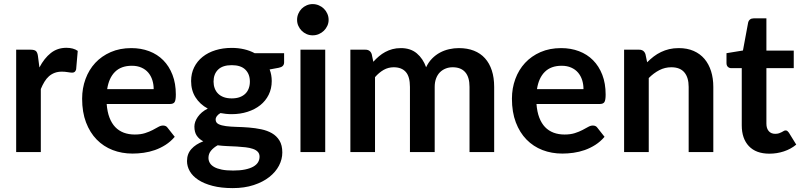

<svg xmlns="http://www.w3.org/2000/svg" viewBox="-20 -762 4015 962"><path d="M177.5 -424Q201.5 -470 234.5 -496.2Q267.5 -522.5 312.5 -522.5Q348 -522.5 369.5 -507L361.5 -414.5Q359 -405.5 354.2 -401.8Q349.5 -398 341.5 -398Q334 -398 319.2 -400.5Q304.5 -403 290.5 -403Q270 -403 254 -397Q238 -391 225.2 -379.8Q212.5 -368.5 202.8 -352.5Q193 -336.5 184.5 -316V0H61V-513H133.5Q152.5 -513 160 -506.2Q167.5 -499.5 170 -482Z M514.5 -241Q517.5 -201.5 528.5 -172.8Q539.5 -144 557.5 -125.2Q575.5 -106.5 600.2 -97.2Q625 -88 655 -88Q685 -88 706.8 -95Q728.5 -102 744.8 -110.5Q761 -119 773.2 -126Q785.5 -133 797 -133Q812.5 -133 820 -121.5L855.5 -76.5Q835 -52.5 809.5 -36.2Q784 -20 756.2 -10.2Q728.5 -0.5 699.8 3.5Q671 7.5 644 7.5Q590.5 7.5 544.5 -10.2Q498.5 -28 464.5 -62.8Q430.5 -97.5 411 -148.8Q391.5 -200 391.5 -267.5Q391.5 -320 408.5 -366.2Q425.5 -412.5 457.2 -446.8Q489 -481 534.8 -501Q580.5 -521 638 -521Q686.5 -521 727.5 -505.5Q768.5 -490 798 -460.2Q827.5 -430.5 844.2 -387.2Q861 -344 861 -288.5Q861 -260.5 855 -250.8Q849 -241 832 -241ZM750 -315.5Q750 -339.5 743.2 -360.8Q736.5 -382 723 -398Q709.5 -414 688.8 -423.2Q668 -432.5 640.5 -432.5Q587 -432.5 556.2 -402Q525.5 -371.5 517 -315.5Z M1403.5 -495.5V-449.5Q1403.5 -427.5 1377 -422.5L1331 -414Q1341.5 -387.5 1341.5 -356Q1341.5 -318 1326.2 -287.2Q1311 -256.5 1284 -235Q1257 -213.5 1220.2 -201.8Q1183.5 -190 1141 -190Q1126 -190 1112 -191.5Q1098 -193 1084.5 -195.5Q1060.5 -181 1060.5 -163Q1060.5 -147.5 1074.8 -140.2Q1089 -133 1112.5 -130Q1136 -127 1166 -126.2Q1196 -125.5 1227.5 -123Q1259 -120.5 1289 -114.2Q1319 -108 1342.5 -94.5Q1366 -81 1380.2 -57.8Q1394.5 -34.5 1394.5 2Q1394.5 36 1377.8 68Q1361 100 1329.2 125Q1297.5 150 1251.2 165.2Q1205 180.5 1146 180.5Q1088 180.5 1045 169.2Q1002 158 973.5 139.2Q945 120.5 931 96Q917 71.5 917 45Q917 9 938.8 -15.2Q960.5 -39.5 998.5 -54Q978 -64.5 966 -82Q954 -99.5 954 -128Q954 -139.5 958.2 -151.8Q962.5 -164 970.8 -176Q979 -188 991.5 -198.8Q1004 -209.5 1021 -218Q982 -239 959.8 -274Q937.5 -309 937.5 -356Q937.5 -394 952.8 -424.8Q968 -455.5 995.2 -477.2Q1022.5 -499 1059.8 -510.5Q1097 -522 1141 -522Q1174 -522 1203 -515.2Q1232 -508.5 1256 -495.5ZM1070.5 -34Q1050 -22.5 1037.2 -7Q1024.5 8.5 1024.5 29Q1024.5 42.5 1031.2 54.2Q1038 66 1052.8 74.5Q1067.5 83 1091 87.8Q1114.5 92.5 1148.5 92.5Q1183 92.5 1208 87.2Q1233 82 1249.2 72.8Q1265.5 63.5 1273 50.8Q1280.5 38 1280.5 23Q1280.5 8 1271.5 -1.5Q1262.5 -11 1247 -16.2Q1231.5 -21.5 1210.8 -24Q1190 -26.5 1166.8 -27.8Q1143.5 -29 1118.8 -30Q1094 -31 1070.5 -34ZM1141 -269Q1164 -269 1181 -275.2Q1198 -281.5 1209.2 -292.5Q1220.5 -303.5 1226.2 -319Q1232 -334.5 1232 -353Q1232 -391 1209.2 -413.2Q1186.5 -435.5 1141 -435.5Q1095.5 -435.5 1072.8 -413.2Q1050 -391 1050 -353Q1050 -335 1055.8 -319.5Q1061.5 -304 1072.8 -292.8Q1084 -281.5 1101.2 -275.2Q1118.5 -269 1141 -269Z M1626.5 -662.5Q1626.5 -646.5 1620 -632.5Q1613.5 -618.5 1602.8 -608Q1592 -597.5 1577.5 -591.2Q1563 -585 1546.5 -585Q1530.5 -585 1516.2 -591.2Q1502 -597.5 1491.5 -608Q1481 -618.5 1474.8 -632.5Q1468.5 -646.5 1468.5 -662.5Q1468.5 -679 1474.8 -693.5Q1481 -708 1491.5 -718.5Q1502 -729 1516.2 -735.2Q1530.5 -741.5 1546.5 -741.5Q1563 -741.5 1577.5 -735.2Q1592 -729 1602.8 -718.5Q1613.5 -708 1620 -693.5Q1626.5 -679 1626.5 -662.5ZM1609.5 -513V0H1485.5V-513Z M1735.5 0V-513H1811Q1835 -513 1842.5 -490.5L1850.5 -452.5Q1864 -467.5 1878.8 -480Q1893.5 -492.5 1910.2 -501.5Q1927 -510.5 1946.2 -515.8Q1965.5 -521 1988.5 -521Q2037 -521 2068.2 -494.8Q2099.5 -468.5 2115 -425Q2127 -450.5 2145 -468.8Q2163 -487 2184.5 -498.5Q2206 -510 2230.2 -515.5Q2254.5 -521 2279 -521Q2321.5 -521 2354.5 -508Q2387.5 -495 2410 -470Q2432.5 -445 2444.2 -409Q2456 -373 2456 -326.5V0H2332.5V-326.5Q2332.5 -375.5 2311 -400.2Q2289.5 -425 2248 -425Q2229 -425 2212.8 -418.5Q2196.5 -412 2184.2 -399.8Q2172 -387.5 2165 -369Q2158 -350.5 2158 -326.5V0H2034V-326.5Q2034 -378 2013.2 -401.5Q1992.5 -425 1952.5 -425Q1925.5 -425 1902.2 -411.8Q1879 -398.5 1859 -375.5V0Z M2668 -241Q2671 -201.5 2682 -172.8Q2693 -144 2711 -125.2Q2729 -106.5 2753.8 -97.2Q2778.5 -88 2808.5 -88Q2838.5 -88 2860.2 -95Q2882 -102 2898.2 -110.5Q2914.5 -119 2926.8 -126Q2939 -133 2950.5 -133Q2966 -133 2973.5 -121.5L3009 -76.5Q2988.5 -52.5 2963 -36.2Q2937.5 -20 2909.8 -10.2Q2882 -0.5 2853.2 3.5Q2824.5 7.5 2797.5 7.5Q2744 7.5 2698 -10.2Q2652 -28 2618 -62.8Q2584 -97.5 2564.5 -148.8Q2545 -200 2545 -267.5Q2545 -320 2562 -366.2Q2579 -412.5 2610.8 -446.8Q2642.5 -481 2688.2 -501Q2734 -521 2791.5 -521Q2840 -521 2881 -505.5Q2922 -490 2951.5 -460.2Q2981 -430.5 2997.8 -387.2Q3014.5 -344 3014.5 -288.5Q3014.5 -260.5 3008.5 -250.8Q3002.5 -241 2985.5 -241ZM2903.5 -315.5Q2903.5 -339.5 2896.8 -360.8Q2890 -382 2876.5 -398Q2863 -414 2842.2 -423.2Q2821.5 -432.5 2794 -432.5Q2740.5 -432.5 2709.8 -402Q2679 -371.5 2670.5 -315.5Z M3222.5 -450Q3238 -465.5 3255.2 -478.8Q3272.5 -492 3291.8 -501.2Q3311 -510.5 3333 -515.8Q3355 -521 3381 -521Q3423 -521 3455.5 -506.8Q3488 -492.5 3509.8 -466.8Q3531.5 -441 3542.8 -405.2Q3554 -369.5 3554 -326.5V0H3430.5V-326.5Q3430.5 -373.5 3409 -399.2Q3387.5 -425 3343.5 -425Q3311.5 -425 3283.5 -410.5Q3255.5 -396 3230.5 -371V0H3107V-513H3182.5Q3206.5 -513 3214 -490.5Z M3835 8Q3768 8 3732.2 -29.8Q3696.5 -67.5 3696.5 -134V-420.5H3644Q3634 -420.5 3627 -427Q3620 -433.5 3620 -446.5V-495.5L3702.5 -509L3728.5 -649Q3731 -659 3738 -664.5Q3745 -670 3756 -670H3820V-508.5H3957V-420.5H3820V-142.5Q3820 -118.5 3831.8 -105Q3843.5 -91.5 3864 -91.5Q3875.5 -91.5 3883.2 -94.2Q3891 -97 3896.8 -100Q3902.5 -103 3907 -105.8Q3911.5 -108.5 3916 -108.5Q3921.5 -108.5 3925 -105.8Q3928.5 -103 3932.5 -97.5L3969.5 -37.5Q3942.5 -15 3907.5 -3.5Q3872.5 8 3835 8Z"/></svg>

Font: Lato
Style: Bold
Weight: 700
Designer: Lukasz Dziedzic with Adam Twardoch and Botio Nikoltchev
Foundry: tyPoland Lukasz Dziedzic
Version: Version 2.010; 2014-09-01; http://www.latofonts.com/; ttfaut